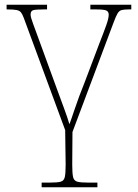

<svg xmlns="http://www.w3.org/2000/svg" viewBox="-20 -556 585 816"><path d="M157 240V220H194Q225 220 238.5 216Q252 212 255.5 196Q259 180 259 143L257 -3L81 -480Q75 -496 69 -503.5Q63 -511 50 -513.5Q37 -516 8 -516V-536H180V-516H168Q134 -516 122 -513Q110 -510 110 -494Q110 -483 120.5 -455.5Q131 -428 139 -405L223 -175Q239 -131 253 -93.5Q267 -56 275 -28Q282 -46 298 -94Q314 -142 342 -212L401 -368Q421 -419 432 -450Q443 -481 442 -496Q441 -507 431.5 -511.5Q422 -516 385 -516H364V-536H538V-516H529Q509 -516 498 -513.5Q487 -511 480 -499.5Q473 -488 463 -461L288 5L287 143Q287 180 290.5 196Q294 212 308 216Q322 220 352 220H394V240Z"/></svg>

Font: Noto Serif Thin
Style: Regular
Weight: 100
Designer: Monotype Design Team
Foundry: Monotype Imaging Inc.
Version: Version 2.015